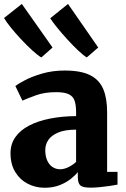

<svg xmlns="http://www.w3.org/2000/svg" viewBox="-30 -918 623 950"><path d="M191 11Q145.5 11 107 -9Q68.5 -29 45.2 -67.2Q22 -105.5 22 -160Q22 -205.5 46.2 -239.8Q70.5 -274 114.2 -296.8Q158 -319.5 217.2 -331.2Q276.5 -343 346.5 -343.5V-363Q346.5 -397.5 339.2 -419.2Q332 -441 310.8 -451.5Q289.5 -462 248 -462Q190.5 -462 147.8 -446.5Q105 -431 81 -420L46 -492.5Q59 -503 93.8 -521.2Q128.5 -539.5 179.2 -554.2Q230 -569 290.5 -569Q370.5 -569 416 -546Q461.5 -523 480.8 -477.5Q500 -432 500 -363.5V-67.5H551.5V-4.5Q540 -2 516.5 1.5Q493 5 466.2 7.8Q439.5 10.5 418 10.5Q379.5 10.5 367.2 -0.8Q355 -12 355 -43.5V-66.5Q342.5 -50.5 319.5 -32.2Q296.5 -14 264.2 -1.5Q232 11 191 11ZM268.5 -80.5Q287 -80.5 309 -91.2Q331 -102 346.5 -117V-276.5Q291.5 -276.5 257.8 -262.2Q224 -248 209 -225.2Q194 -202.5 194 -176Q194 -146 203.2 -124.8Q212.5 -103.5 229.2 -92Q246 -80.5 268.5 -80.5ZM174 -634Q157 -644 130 -668.5Q103 -693 74.5 -723.5Q46 -754 23 -782.5Q0 -811 -10 -829L78 -898.5L230 -683L175 -634ZM399 -634Q382.5 -644 357.2 -667.8Q332 -691.5 304.8 -721.2Q277.5 -751 254.2 -779.5Q231 -808 218.5 -827.5L306.5 -898.5L456 -683L399.5 -634Z"/></svg>

Font: Merriweather Light 18pt Black
Style: Regular
Weight: 900
Version: Version 2.100